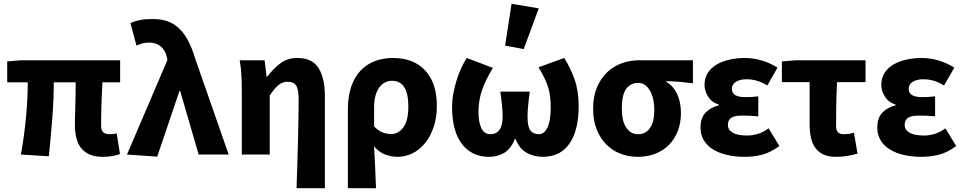

<svg xmlns="http://www.w3.org/2000/svg" viewBox="-20 -813 5070 1010"><path d="M522 12Q480 12 452 0Q424 -12 406.5 -34.5Q389 -57 381.5 -88Q374 -119 374 -158Q374 -169 374.5 -193.5Q375 -218 376 -249Q377 -280 377.5 -314.5Q378 -349 378 -380H263Q263 -291 255 -190.5Q247 -90 237 9L90 0Q108 -100 117 -198.5Q126 -297 126 -380H18V-490L92 -496H612V-380H519Q517 -347 515.5 -310.5Q514 -274 513 -242Q512 -210 512 -185.5Q512 -161 512 -152Q512 -126 523.5 -116.5Q535 -107 557 -107Q564 -107 573.5 -108Q583 -109 594 -111L611 -3Q597 3 573.5 7.5Q550 12 522 12Z M807 11 648 0 861 -498 858 -512Q849 -550 824.5 -569.5Q800 -589 768 -589Q745 -589 730 -585Q715 -581 698 -573L666 -692Q690 -702 715.5 -707.5Q741 -713 785 -713Q871 -713 923 -663Q975 -613 1007 -504L1183 0H1025L928 -334H924Z M1540 177Q1542 119 1544 54.5Q1546 -10 1547.5 -72Q1549 -134 1550 -190Q1551 -246 1551 -289Q1551 -343 1538 -363Q1525 -383 1492 -383Q1466 -383 1444.5 -365Q1423 -347 1399 -311V0H1252V-344Q1252 -373 1250 -414Q1248 -455 1241 -496H1372L1382 -410H1386Q1418 -452 1455 -480Q1492 -508 1544 -508Q1623 -508 1656 -454.5Q1689 -401 1689 -308V177Z M1810 177V-237Q1810 -307 1828 -358.5Q1846 -410 1878 -443Q1910 -476 1953 -492Q1996 -508 2047 -508Q2156 -508 2217 -442Q2278 -376 2278 -256Q2278 -192 2260.5 -142.5Q2243 -93 2214.5 -58.5Q2186 -24 2149 -6Q2112 12 2073 12Q2041 12 2008 0.5Q1975 -11 1948 -43Q1951 14 1953.5 68Q1956 122 1958 177ZM2038 -108Q2075 -108 2101.5 -142.5Q2128 -177 2128 -254Q2128 -388 2042 -388Q2000 -388 1974 -351Q1948 -314 1948 -251V-148Q1971 -124 1993.5 -116Q2016 -108 2038 -108Z M2552 12Q2462 12 2410 -55.5Q2358 -123 2358 -253Q2358 -284 2364 -317.5Q2370 -351 2380 -384.5Q2390 -418 2404 -449.5Q2418 -481 2435 -508L2573 -456Q2536 -396 2516.5 -341Q2497 -286 2497 -224Q2497 -171 2512 -139Q2527 -107 2559 -107Q2624 -107 2624 -200Q2624 -217 2623 -231.5Q2622 -246 2620.5 -261Q2619 -276 2617 -292.5Q2615 -309 2612 -331H2767Q2764 -309 2762 -292.5Q2760 -276 2758.5 -261Q2757 -246 2756 -231.5Q2755 -217 2755 -200Q2755 -147 2770 -127Q2785 -107 2815 -107Q2843 -107 2860 -142.5Q2877 -178 2877 -247Q2877 -277 2874 -303Q2871 -329 2863.5 -353.5Q2856 -378 2843.5 -403.5Q2831 -429 2813 -459L2948 -508Q2982 -454 3003 -394Q3024 -334 3024 -256Q3024 -127 2975.5 -57.5Q2927 12 2835 12Q2790 12 2751 -9Q2712 -30 2692 -82H2688Q2668 -30 2632.5 -9Q2597 12 2552 12ZM2637 -573 2671 -793 2814 -769 2735 -555Z M3335 12Q3287 12 3244 -4.5Q3201 -21 3169 -53.5Q3137 -86 3118.5 -133Q3100 -180 3100 -242Q3100 -306 3120.5 -354Q3141 -402 3174.5 -433.5Q3208 -465 3251.5 -480.5Q3295 -496 3342 -496H3625V-375Q3605 -377 3587.5 -379Q3570 -381 3553.5 -382.5Q3537 -384 3520.5 -385Q3504 -386 3485 -386V-382Q3522 -361 3542 -318.5Q3562 -276 3562 -219Q3562 -165 3545 -122.5Q3528 -80 3498 -50Q3468 -20 3426.5 -4Q3385 12 3335 12ZM3337 -107Q3377 -107 3399.5 -140Q3422 -173 3422 -234Q3422 -263 3416.5 -289Q3411 -315 3400 -334.5Q3389 -354 3373.5 -365.5Q3358 -377 3337 -377Q3297 -377 3274 -345.5Q3251 -314 3251 -242Q3251 -177 3274 -142Q3297 -107 3337 -107Z M3897 12Q3849 12 3806.5 2.5Q3764 -7 3732.5 -26Q3701 -45 3683 -74Q3665 -103 3665 -141Q3665 -192 3690.5 -219.5Q3716 -247 3761 -259V-263Q3723 -275 3704.5 -305.5Q3686 -336 3686 -366Q3686 -403 3703.5 -430Q3721 -457 3750.5 -474Q3780 -491 3818.5 -499.5Q3857 -508 3899 -508Q3944 -508 3988.5 -494.5Q4033 -481 4070 -457L4016 -363Q3966 -396 3907 -396Q3872 -396 3851 -382.5Q3830 -369 3830 -346Q3830 -302 3900 -302Q3916 -302 3934 -303Q3952 -304 3969 -306V-201Q3948 -203 3926 -204Q3904 -205 3884 -205Q3845 -205 3827 -193.5Q3809 -182 3809 -156Q3809 -130 3834.5 -115Q3860 -100 3911 -100Q3935 -100 3964.5 -108Q3994 -116 4023 -138L4080 -45Q4032 -10 3988.5 1Q3945 12 3897 12Z M4378 12Q4339 12 4312.5 0Q4286 -12 4269.5 -34.5Q4253 -57 4246 -88Q4239 -119 4239 -158V-381H4093V-490L4167 -496H4533V-381H4383Q4380 -316 4379 -256.5Q4378 -197 4378 -152Q4378 -126 4388.5 -116.5Q4399 -107 4416 -107Q4430 -107 4442.5 -108.5Q4455 -110 4472 -115L4491 -5Q4467 2 4438.5 7Q4410 12 4378 12Z M4827 12Q4779 12 4736.5 2.5Q4694 -7 4662.5 -26Q4631 -45 4613 -74Q4595 -103 4595 -141Q4595 -192 4620.5 -219.5Q4646 -247 4691 -259V-263Q4653 -275 4634.5 -305.5Q4616 -336 4616 -366Q4616 -403 4633.5 -430Q4651 -457 4680.5 -474Q4710 -491 4748.5 -499.5Q4787 -508 4829 -508Q4874 -508 4918.5 -494.5Q4963 -481 5000 -457L4946 -363Q4896 -396 4837 -396Q4802 -396 4781 -382.5Q4760 -369 4760 -346Q4760 -302 4830 -302Q4846 -302 4864 -303Q4882 -304 4899 -306V-201Q4878 -203 4856 -204Q4834 -205 4814 -205Q4775 -205 4757 -193.5Q4739 -182 4739 -156Q4739 -130 4764.5 -115Q4790 -100 4841 -100Q4865 -100 4894.5 -108Q4924 -116 4953 -138L5010 -45Q4962 -10 4918.5 1Q4875 12 4827 12Z"/></svg>

Font: hySource Sans Pro
Style: Bold
Weight: 700
Designer: Paul D. Hunt
Foundry: Adobe Systems Incorporated
Version: Version 2.021;PS 2.000;hotconv 1.0.86;makeotf.lib2.5.63406